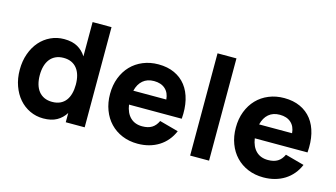

<svg xmlns="http://www.w3.org/2000/svg" viewBox="-85 -1026 2330 1333"><g transform="rotate(15 1080.5 -360.0)"><path d="M579 -720V0H443V-66.5Q419 -28 380.5 -6.5Q342 15 284 15Q232.5 15 187.8 -6Q143 -27 110.2 -64.8Q77.5 -102.5 58.8 -155Q40 -207.5 40 -270Q40 -333 58.8 -385.5Q77.5 -438 110.2 -475.5Q143 -513 187.8 -534Q232.5 -555 284 -555Q342 -555 380.5 -533.5Q419 -512 443 -473.5V-720ZM314 -428Q281.5 -428 257 -416.5Q232.5 -405 216.2 -384Q200 -363 192 -334Q184 -305 184 -270Q184 -234 192.2 -204.8Q200.5 -175.5 216.8 -155Q233 -134.5 257.5 -123.2Q282 -112 314 -112Q347.5 -112 371.8 -123.5Q396 -135 411.8 -155.8Q427.5 -176.5 435.2 -205.8Q443 -235 443 -270Q443 -306.5 434.8 -335.8Q426.5 -365 410.2 -385.5Q394 -406 370 -417Q346 -428 314 -428Z M962 -110Q1004 -110 1031 -126.5Q1058 -143 1074 -178L1210 -141Q1194.5 -104 1170.2 -75Q1146 -46 1114.2 -26Q1082.5 -6 1044 4.5Q1005.5 15 962 15Q901 15 850.8 -6Q800.5 -27 764.5 -64.8Q728.5 -102.5 708.8 -155Q689 -207.5 689 -270Q689 -333.5 709.2 -386Q729.5 -438.5 765.5 -476Q801.5 -513.5 851.8 -534.2Q902 -555 962 -555Q1027.5 -555 1077.5 -532Q1127.5 -509 1160 -467Q1192.5 -425 1206.5 -365.2Q1220.5 -305.5 1214.5 -232H835.5Q844 -173.5 876.5 -141.8Q909 -110 962 -110ZM1076.5 -333Q1072.5 -381.5 1042.5 -408.2Q1012.5 -435 962 -435Q913.5 -435 882.5 -408.5Q851.5 -382 839.5 -333Z M1337 0V-735H1473V0Z M1866 -110Q1908 -110 1935 -126.5Q1962 -143 1978 -178L2114 -141Q2098.5 -104 2074.2 -75Q2050 -46 2018.2 -26Q1986.5 -6 1948 4.5Q1909.5 15 1866 15Q1805 15 1754.8 -6Q1704.5 -27 1668.5 -64.8Q1632.5 -102.5 1612.8 -155Q1593 -207.5 1593 -270Q1593 -333.5 1613.2 -386Q1633.5 -438.5 1669.5 -476Q1705.5 -513.5 1755.8 -534.2Q1806 -555 1866 -555Q1931.5 -555 1981.5 -532Q2031.5 -509 2064 -467Q2096.5 -425 2110.5 -365.2Q2124.5 -305.5 2118.5 -232H1739.5Q1748 -173.5 1780.5 -141.8Q1813 -110 1866 -110ZM1980.5 -333Q1976.5 -381.5 1946.5 -408.2Q1916.5 -435 1866 -435Q1817.5 -435 1786.5 -408.5Q1755.5 -382 1743.5 -333Z"/></g></svg>

Font: Vela Sans ExtBd
Style: Regular
Weight: 800
Designer: Principal design: Mikhail Sharanda - project Manrope.
Design modification: Ravid Balaliev
Foundry: Mikhail Sharanda
Version: Version 1.001